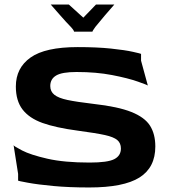

<svg xmlns="http://www.w3.org/2000/svg" viewBox="-20 -818 746 848"><path d="M394 -359Q501 -347 560 -323.5Q619 -300 642.5 -263Q666 -226 666 -171Q666 -78 596 -34Q526 10 374 10Q285 10 215.5 3.5Q146 -3 103 -11Q60 -19 60 -20V-50L40 -177Q40 -173 77.5 -153.5Q115 -134 189.5 -117Q264 -100 376 -100Q455 -100 484.5 -115Q514 -130 514 -162Q514 -186 498 -199.5Q482 -213 443.5 -221.5Q405 -230 323 -241Q226 -254 167.5 -275Q109 -296 79.5 -334.5Q50 -373 50 -436Q50 -518 115 -564Q180 -610 323 -610Q408 -610 470 -603.5Q532 -597 567.5 -589Q603 -581 603 -580V-550L633 -440Q633 -442 589 -457.5Q545 -473 475 -486.5Q405 -500 318 -500Q254 -500 228 -484.5Q202 -469 202 -438Q202 -414 220 -399.5Q238 -385 278 -376.5Q318 -368 394 -359ZM388 -678H307Q307 -680 304.5 -684.5Q302 -689 293 -699Q274 -718 244 -752.5Q214 -787 204 -798H284L348 -740L404 -798H485Q474 -786 442.5 -749Q411 -712 401 -699Q393 -688 390.5 -683.5Q388 -679 388 -678Z"/></svg>

Font: Red Rose Bold
Style: Regular
Weight: 700
Designer: jaikishan Patel
Version: Version 1.000